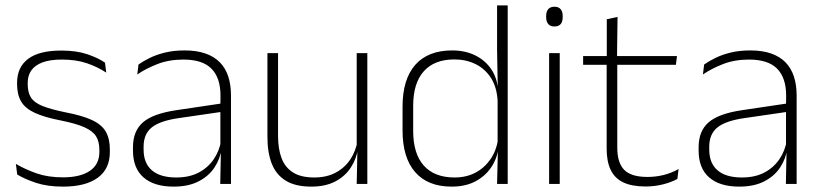

<svg xmlns="http://www.w3.org/2000/svg" viewBox="-20 -684 3050 714"><path d="M214.5 10Q156 10 113.5 -4.2Q71 -18.5 44 -35L39 -74.5Q75 -53.5 117 -39Q159 -24.5 214 -24.5Q278.5 -24.5 314 -48.5Q349.5 -72.5 349.5 -119V-127Q349.5 -157 337.5 -176.8Q325.5 -196.5 294.5 -210.5Q263.5 -224.5 206 -236Q144.5 -248 109 -264.5Q73.5 -281 58.5 -306.8Q43.5 -332.5 43.5 -371.5V-376Q43.5 -434 84.5 -465Q125.5 -496 208 -496Q264.5 -496 305 -482.2Q345.5 -468.5 370.5 -451L375 -414Q343.5 -435 303.2 -448.8Q263 -462.5 210 -462.5Q166 -462.5 138 -452Q110 -441.5 96.5 -422.2Q83 -403 83 -376V-371.5Q83 -340.5 95.2 -321.2Q107.5 -302 138.2 -289.8Q169 -277.5 222.5 -266.5Q286 -254.5 322.2 -237.5Q358.5 -220.5 373.5 -194.2Q388.5 -168 388.5 -128.5V-118.5Q388.5 -55.5 343.2 -22.8Q298 10 214.5 10Z M799 0 801.5 -125 799.5 -131.5V-290L800 -328Q800 -394.5 766.5 -428.5Q733 -462.5 662 -462.5Q608 -462.5 564.8 -445.5Q521.5 -428.5 490.5 -407L495 -444Q511.5 -456 536.2 -468.2Q561 -480.5 593.5 -488.5Q626 -496.5 666.5 -496.5Q711.5 -496.5 744.2 -485Q777 -473.5 798 -451.8Q819 -430 829 -399Q839 -368 839 -328.5V0ZM625.5 10Q553 10 513.8 -24.2Q474.5 -58.5 474.5 -124V-136.5Q474.5 -197.5 512.5 -229.8Q550.5 -262 637.5 -274.5L809 -300L811 -269L643 -244.5Q574.5 -234.5 544.2 -210Q514 -185.5 514 -138.5V-128Q514 -77 545 -50.5Q576 -24 635.5 -24Q684 -24 718.8 -42.2Q753.5 -60.5 774.8 -91.8Q796 -123 802.5 -162L813 -131H804Q799 -94 778 -61.8Q757 -29.5 719 -9.8Q681 10 625.5 10Z M1014 -486.5V-178.5Q1014 -130.5 1027 -96Q1040 -61.5 1069.5 -42.8Q1099 -24 1148.5 -24Q1194.5 -24 1228.2 -42Q1262 -60 1282.8 -91.2Q1303.5 -122.5 1310 -162.5L1321 -130.5H1311Q1305.5 -93 1284.5 -60.8Q1263.5 -28.5 1226.8 -9.2Q1190 10 1137.5 10Q1078.5 10 1042.5 -12.2Q1006.5 -34.5 990.5 -75.8Q974.5 -117 974.5 -175V-486.5ZM1346 -486.5V0H1306.5L1309 -123.5L1306.5 -125.5V-486.5Z M1659.5 10Q1571 10 1524 -43.8Q1477 -97.5 1477 -199V-287.5Q1477 -389 1524.2 -442.8Q1571.5 -496.5 1661.5 -496.5Q1710 -496.5 1747.8 -477.8Q1785.5 -459 1807.8 -425.2Q1830 -391.5 1832.5 -345.5H1845.5L1830.5 -309.5Q1827.5 -360.5 1805.5 -394.5Q1783.5 -428.5 1748.2 -445.8Q1713 -463 1669.5 -463Q1595.5 -463 1556 -419Q1516.5 -375 1516.5 -290V-197.5Q1516.5 -112.5 1556 -68.2Q1595.5 -24 1670.5 -24Q1714 -24 1747.8 -41.8Q1781.5 -59.5 1803.5 -91.2Q1825.5 -123 1832 -164.5L1845 -132.5H1833.5Q1828 -93 1806 -60.8Q1784 -28.5 1747.2 -9.2Q1710.5 10 1659.5 10ZM1828.5 0 1831.5 -126.5 1830.5 -140V-347L1831 -359L1828.5 -497.5V-664H1868V0Z M2022 0V-486.5H2061.5V0ZM2042 -585.5Q2026.5 -585.5 2018.8 -594.5Q2011 -603.5 2011 -620.5V-624.5Q2011 -641 2018.8 -650Q2026.5 -659 2042 -659Q2057 -659 2064.8 -650Q2072.5 -641 2072.5 -624.5V-620.5Q2072.5 -603 2064.8 -594.2Q2057 -585.5 2042 -585.5Z M2381 9.5Q2329.5 9.5 2297.8 -5.8Q2266 -21 2251 -52.2Q2236 -83.5 2236 -130.5V-459H2275.5V-134.5Q2275.5 -79 2301.2 -52.5Q2327 -26 2388 -26Q2418.5 -26 2447.8 -33.2Q2477 -40.5 2503.5 -55.5L2499 -18.5Q2476 -6 2444.8 1.8Q2413.5 9.5 2381 9.5ZM2148.5 -443V-475.5H2497.5L2493.5 -443ZM2236.5 -469.5V-612.5L2276.5 -621L2274.5 -469.5Z M2902.5 0 2905 -125 2903 -131.5V-290L2903.5 -328Q2903.5 -394.5 2870 -428.5Q2836.5 -462.5 2765.5 -462.5Q2711.5 -462.5 2668.2 -445.5Q2625 -428.5 2594 -407L2598.5 -444Q2615 -456 2639.8 -468.2Q2664.5 -480.5 2697 -488.5Q2729.5 -496.5 2770 -496.5Q2815 -496.5 2847.8 -485Q2880.5 -473.5 2901.5 -451.8Q2922.5 -430 2932.5 -399Q2942.5 -368 2942.5 -328.5V0ZM2729 10Q2656.5 10 2617.2 -24.2Q2578 -58.5 2578 -124V-136.5Q2578 -197.5 2616 -229.8Q2654 -262 2741 -274.5L2912.5 -300L2914.5 -269L2746.5 -244.5Q2678 -234.5 2647.8 -210Q2617.5 -185.5 2617.5 -138.5V-128Q2617.5 -77 2648.5 -50.5Q2679.5 -24 2739 -24Q2787.5 -24 2822.2 -42.2Q2857 -60.5 2878.2 -91.8Q2899.5 -123 2906 -162L2916.5 -131H2907.5Q2902.5 -94 2881.5 -61.8Q2860.5 -29.5 2822.5 -9.8Q2784.5 10 2729 10Z"/></svg>

Font: Anek Odia Medium ExtraLight
Style: Regular
Weight: 250
Version: Version 1.003